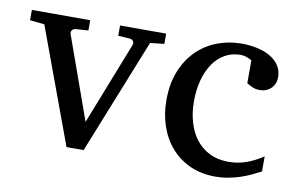

<svg xmlns="http://www.w3.org/2000/svg" viewBox="-60 -600 1114 717"><g transform="rotate(10 497.5 -241.0)"><path d="M465.8 -437 291 0H226.1L64.9 -437L9.8 -442.9V-481.9H231V-442.9L183.1 -439.9Q174.8 -439 169.9 -432.6Q165 -426.3 168 -418L279.8 -105L402.8 -418Q406.2 -425.8 401.9 -432.4Q397.5 -439 389.2 -439.9L344.2 -442.9V-481.9H519V-442.9Z M960.9 -37.1Q943.8 -28.3 925 -19.3Q906.2 -10.3 885 -3.4Q863.8 3.4 840.6 7.8Q817.4 12.2 792 12.2Q739.3 12.2 697 -6.6Q654.8 -25.4 625 -58.8Q595.2 -92.3 579.1 -138.2Q563 -184.1 563 -237.8Q563 -300.8 582.5 -348.6Q602.1 -396.5 635.3 -429Q668.5 -461.4 712.2 -477.8Q755.9 -494.1 803.7 -494.1Q836.4 -494.1 865 -487.5Q893.6 -481 914.3 -468.3Q935.1 -455.6 947 -437Q959 -418.5 959 -394Q959 -379.4 953.9 -368.4Q948.7 -357.4 940.4 -349.9Q932.1 -342.3 921.6 -338.6Q911.1 -335 899.9 -335Q883.3 -335 871.1 -340.6Q858.9 -346.2 849.6 -352.1V-439Q839.4 -444.8 828.4 -448.5Q817.4 -452.1 807.6 -452.1Q774.4 -452.1 747.8 -437Q721.2 -421.9 702.9 -395Q684.6 -368.2 674.8 -331.3Q665 -294.4 665 -251Q665 -209.5 675.5 -172.9Q686 -136.2 706.8 -109.1Q727.5 -82 758.5 -66.4Q789.6 -50.8 830.6 -50.8Q865.7 -50.8 897.2 -61.8Q928.7 -72.8 960.9 -94.2Z"/></g></svg>

Font: BabelStone Ogham Stemless
Style: Regular
Weight: 400
Designer: Andrew West
Foundry: BabelStone
Version: Version 2.02 March 14, 2022